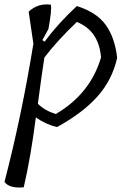

<svg xmlns="http://www.w3.org/2000/svg" viewBox="-42 -567 553 857"><path d="M147 -388 157 -381Q216 -461 301 -540Q390 -512 430.5 -455Q471 -398 481 -309Q459 -211 394 -137.5Q329 -64 213 0Q163 -11 118 -43Q95 136 64 269Q0 275 -22 245Q55 -51 107 -372L86 -515Q128 -554 185 -546Q190 -522 174 -437ZM207 -58Q362 -149 409 -311Q399 -430 301 -469Q211 -383 156 -310Q145 -240 127 -104Q158 -73 207 -58Z"/></svg>

Font: Tillana
Style: Regular
Weight: 400
Designer: Lipi Raval (Devanagari, Latin), Jonny Pinhorn (Latin)
Foundry: Indian Type Foundry
Version: Version 2.003;PS 1.0;hotconv 1.0.79;makeotf.lib2.5.61930; tt